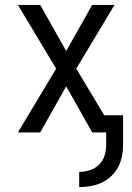

<svg xmlns="http://www.w3.org/2000/svg" viewBox="-20 -540 540 783"><path d="M303 223V161Q325 161 346.5 154Q368 147 384 131.5Q400 116 406.5 94Q413 72 413 50V0H356L250 -188L144 0H53L209 -260L53 -520H144L250 -332L356 -520H447L291 -260L405 -70H482V50Q482 73 477.5 96.5Q473 120 462 141Q451 162 433.5 178.5Q416 195 394.5 205Q373 215 349.5 219Q326 223 303 223Z"/></svg>

Font: Iosevka Custom
Style: Regular
Weight: 400
Monospace: yes
Designer: Belleve Invis
Foundry: Belleve Invis
Version: Version 32.5.0; ttfautohint (v1.8.4)